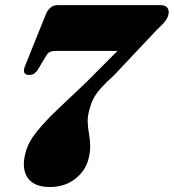

<svg xmlns="http://www.w3.org/2000/svg" viewBox="-20 -720 681 752"><path d="M326 -95Q314 -50 273.5 -18.8Q233 12.5 175 12.5Q113 12.5 88.2 -23.8Q63.5 -60 80 -122Q90.5 -163 124 -204.5Q157.5 -246 207.2 -293Q257 -340 317 -397L440 -520.5H199.5Q181.5 -520.5 173.2 -515.2Q165 -510 158.5 -497.5L131 -452Q117.5 -426 94.5 -426.5Q65.5 -426.5 77 -459L158.5 -661.5Q165 -679 177 -689.5Q189 -700 206 -700H607.5Q627.5 -700 635.2 -690Q643 -680 640 -664.5Q637.5 -651 627.5 -637.8Q617.5 -624.5 595 -604L426 -424.5Q393 -395 374.5 -374Q356 -353 346.2 -334Q336.5 -315 330.5 -292Q322.5 -264 323.5 -241.2Q324.5 -218.5 328.5 -196.5Q332.5 -174.5 333.2 -150Q334 -125.5 326 -95Z"/></svg>

Font: Fraunces 144pt S050 Black
Style: Italic
Weight: 900
Italic angle: -16°
Version: Version 1.000; ttfautohint (v1.8.3)